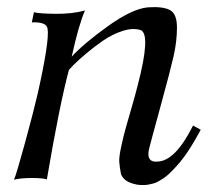

<svg xmlns="http://www.w3.org/2000/svg" viewBox="-20 -513 612 549"><path d="M554 -142Q541 -118 528.5 -97.5Q516 -77 505 -62.5Q494 -48 483 -36Q472 -24 463.5 -16Q455 -8 445.5 -2Q436 4 430.5 7Q425 10 417 12Q409 14 406 14.5Q403 15 396 16H390Q372 17 352.5 9.5Q333 2 326 -15Q322 -36 321 -50Q320 -64 327 -96Q334 -128 340.5 -150.5Q347 -173 357.5 -209.5Q368 -246 374 -270Q412 -416 382 -427Q360 -434 330.5 -424.5Q301 -415 275 -397Q249 -379 226.5 -360Q204 -341 190 -327L177 -313Q150 -212 114 0Q103 -4 70.5 -4Q38 -4 20 1Q27 -15 51.5 -104.5Q76 -194 88 -246Q122 -398 116 -431Q113 -451 71 -449L77 -478Q92 -474 139 -473.5Q186 -473 223 -483Q205 -442 185 -351Q220 -389 289 -438.5Q358 -488 403 -492Q445 -495 465.5 -484.5Q486 -474 486 -434.5Q486 -395 476.5 -353Q467 -311 442 -220Q406 -89 405 -81Q401 -54 421 -51Q425 -51 430 -51Q481 -52 532 -154Z"/></svg>

Font: GFS Artemisia
Style: Italic
Weight: 400
Italic angle: -12°
Designer: Takis Katsoulidis and George D. Matthiopoulos
Foundry: George Matthiopoulos and Takis Katsoulidis
Version: Version 1.0